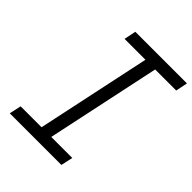

<svg xmlns="http://www.w3.org/2000/svg" viewBox="-223 -925 1049 1049"><g transform="rotate(45 302.0 -400.0)"><path d="M197 0 367 -800H442L272 0ZM35 0 50 -69H449L434 0ZM191 -731 205 -800H604L590 -731Z"/></g></svg>

Font: Victor Mono
Style: Italic
Weight: 400
Italic angle: -12°
Monospace: yes
Designer: Rune Bjørnerås
Version: Version 1.561;gftools[0.9.30]